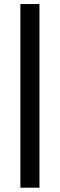

<svg xmlns="http://www.w3.org/2000/svg" viewBox="-20 -708 288 924"><path d="M78.1 195.3V-688.5H169.9V195.3Z"/></svg>

Font: Sen SemiBold
Style: Regular
Weight: 600
Designer: Kosal Sen, Philatype
Foundry: Philatype
Version: Version 2.000;gftools[0.9.31]